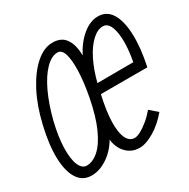

<svg xmlns="http://www.w3.org/2000/svg" viewBox="-155 -769 908 920"><g transform="rotate(-30 299.0 -309.0)"><path d="M502 -632Q550 -632 575.5 -591Q601 -550 604 -475.5Q607 -401 586 -302H329Q310 -219 308.5 -160Q307 -101 322 -70Q337 -39 365 -39Q379 -39 399.5 -50Q420 -61 443 -80Q466 -99 487 -124L529 -88Q491 -42 444.5 -14Q398 14 362 14Q320 14 291 -15Q262 -44 256 -92Q228 -44 184.5 -15Q141 14 97 14Q48 14 21.5 -27Q-5 -68 -7 -142Q-9 -216 14 -313Q36 -408 73.5 -479.5Q111 -551 157 -591.5Q203 -632 251 -632Q301 -632 323.5 -597Q346 -562 346 -506Q375 -563 417 -597.5Q459 -632 502 -632ZM100 -39Q134 -39 167 -68.5Q200 -98 227.5 -159Q255 -220 273 -313Q288 -391 290 -451Q292 -511 282 -545Q272 -579 248 -579Q215 -579 181 -544.5Q147 -510 118 -448.5Q89 -387 68 -305Q49 -226 47.5 -166Q46 -106 60 -72.5Q74 -39 100 -39ZM341 -356 540 -357Q558 -456 546.5 -517.5Q535 -579 499 -579Q469 -579 438.5 -550.5Q408 -522 383 -472Q358 -422 341 -356Z"/></g></svg>

Font: Victor Mono Thin ExtraLight
Style: Italic
Weight: 250
Italic angle: -12°
Monospace: yes
Version: Version 1.561;gftools[0.9.30]